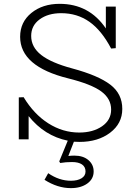

<svg xmlns="http://www.w3.org/2000/svg" viewBox="-20 -720 722 992"><path d="M391.1 13.2Q371.6 13.2 361.8 12.2L333 85.9Q350.6 84 363.8 84Q409.7 84 436.8 107.2Q463.9 130.4 463.9 166Q463.9 204.6 430.9 228.3Q397.9 252 346.2 252Q277.3 252 210 209L229 174.8Q285.6 213.9 346.2 213.9Q380.4 213.9 401.1 201.2Q421.9 188.5 421.9 166Q421.9 142.1 403.6 129.6Q385.3 117.2 352.1 117.2Q319.3 117.2 291 122.1L286.1 113.8L330.1 6.8Q210 -17.6 127.9 -120.1V0H77.1V-216.8L102.1 -217.8Q155.3 -129.9 230 -82.5Q304.7 -35.2 389.2 -35.2Q460.4 -35.2 507.3 -67.6Q554.2 -100.1 554.2 -153.8Q554.2 -210 503.2 -247.6Q452.1 -285.2 333 -314.9Q84 -376.5 84 -529.8Q84 -606 142.1 -653.1Q200.2 -700.2 288.1 -700.2Q440.4 -700.2 526.9 -573.2V-686H578.1V-471.2L554.2 -469.2Q504.9 -563 441.9 -607.4Q378.9 -651.9 295.9 -651.9Q228.5 -651.9 184.8 -619.9Q141.1 -587.9 141.1 -534.2Q141.1 -476.6 192.9 -436Q244.6 -395.5 354 -366.2Q487.8 -330.1 549.8 -282.7Q611.8 -235.4 611.8 -157.2Q611.8 -82 549.1 -34.4Q486.3 13.2 391.1 13.2Z"/></svg>

Font: BioRhyme Light
Style: Regular
Weight: 300
Designer: Aoife Mooney
Foundry: Aoife Mooney Type
Version: Version 1.500;PS 001.500;hotconv 1.0.88;makeotf.lib2.5.64775